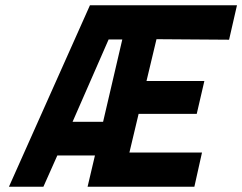

<svg xmlns="http://www.w3.org/2000/svg" viewBox="-20 -710 921 730"><path d="M313 0 341 -119H198L145 0H14L322 -690H881L851 -559L575 -561L537 -402H757L728 -277H507L472 -130H748L719 0ZM393 -560 256 -247H372L445 -560Z"/></svg>

Font: Titillium Web
Style: Bold Italic
Weight: 700
Italic angle: -13°
Version: Version 1.002;PS 57.000;hotconv 1.0.70;makeotf.lib2.5.55311